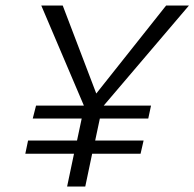

<svg xmlns="http://www.w3.org/2000/svg" viewBox="-20 -678 707 698"><path d="M82 -167H260L277 -247H99L111 -294H285L130 -658H208L330 -338L584 -658H667L357 -294H529L519 -247H343L326 -167H502L491 -119H315L290 0H224L249 -119H72Z"/></svg>

Font: LXGW Bright GB
Style: Italic
Weight: 400
Italic angle: -12°
Designer: Christian Thalmann (Catharsis Fonts)
Foundry: LXGW / Christian Thalmann (Catharsis Fonts) / Fontworks Inc.
Version: Version 5.510